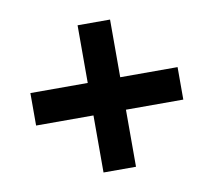

<svg xmlns="http://www.w3.org/2000/svg" viewBox="-61 -749 694 623"><g transform="rotate(-10 286.0 -437.5)"><path d="M232 -195V-383H43V-490H232V-680H339V-490H528V-383H339V-195Z"/></g></svg>

Font: Noto Sans Kannada UI
Style: Regular
Weight: 400
Designer: Jelle Bosma - Monotype Design Team
Foundry: Monotype Imaging Inc.
Version: Version 2.006